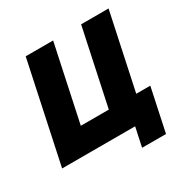

<svg xmlns="http://www.w3.org/2000/svg" viewBox="-189 -878 1162 1182"><g transform="rotate(-30 392.0 -287.0)"><path d="M487 136 516 0H-3L148 -710H343L228 -170H427L542 -710H737L622 -170H722L657 136Z"/></g></svg>

Font: Raleway Black
Style: Italic
Weight: 900
Italic angle: -12°
Designer: Matt McInerney, Pablo Impallari, Rodrigo Fuenzalida
Foundry: Matt McInerney, Pablo Impallari, Rodrigo Fuenzalida
Version: Version 4.101;RELEASE